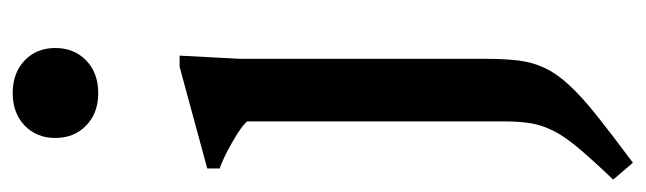

<svg xmlns="http://www.w3.org/2000/svg" viewBox="-377 -379 1016 302"><g transform="rotate(-90 131.0 -228.0)"><path d="M135.5 -581.5Q104 -581.5 84.5 -600.5Q65 -619.5 65 -649Q65 -678.5 84.5 -697.2Q104 -716 135.5 -716Q167.5 -716 187 -697.2Q206.5 -678.5 206.5 -649Q206.5 -619.5 187 -600.5Q167.5 -581.5 135.5 -581.5ZM91 -347.5Q85 -354 73 -361.8Q61 -369.5 46.5 -377.2Q32 -385 17 -390.5V-410L177 -453.5H194.5L189.5 -359V27Q189.5 57.5 186.8 79.8Q184 102 175 121Q166 140 148.2 159.2Q130.5 178.5 100.5 202.5Q70.5 226.5 26 259.5L-0.5 228.5Q30.5 196 49 174Q67.5 152 76.2 134.5Q85 117 88 99.5Q91 82 91 59Z"/></g></svg>

Font: Newsreader 16pt Medium
Style: Regular
Weight: 500
Designer: Hugues Gentile
Foundry: Production Type
Version: Version 1.003